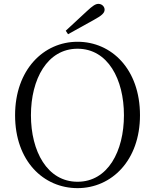

<svg xmlns="http://www.w3.org/2000/svg" viewBox="-20 -958 802 993"><path d="M320 -799 332 -781C378 -806 423 -831 467 -856C508 -878 521 -892 521 -908C521 -924 507 -938 489 -938C474 -938 459 -928 429 -900C396 -869 357 -834 320 -799ZM381 15C557 15 704 -128 704 -362C704 -600 557 -742 381 -742C205 -742 58 -597 58 -362C58 -125 205 15 381 15ZM381 -18C224 -18 140 -176 140 -362C140 -548 224 -706 381 -706C538 -706 621 -548 621 -362C621 -176 538 -18 381 -18Z"/></svg>

Font: Noto Serif CJK TC Light
Style: Regular
Weight: 300
Designer: Ryoko NISHIZUKA 西塚涼子 (kana & ideographs); Frank Grießhammer (Latin, Greek & Cyrillic); Wenlong ZHANG 张文龙 (bopomofo); San
Foundry: Adobe
Version: Version 2.001;hotconv 1.1.0;makeotfexe 2.6.0